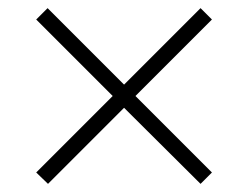

<svg xmlns="http://www.w3.org/2000/svg" viewBox="-20 -589 611 472"><path d="M473 -569 501 -541 313 -353 501 -165 473 -137 285 -324 98 -137 69 -165 257 -353 69 -541 97 -569 285 -381Z"/></svg>

Font: Noto Sans Syriac Eastern ExtraLight
Style: Regular
Weight: 250
Designer: Patrick Giasson and the Monotype Design Team
Foundry: Monotype Imaging Inc.
Version: Version 3.001